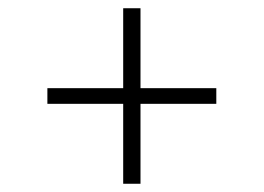

<svg xmlns="http://www.w3.org/2000/svg" viewBox="-20 -573 640 466"><path d="M279 -127V-321H95V-359H279V-553H321V-359H505V-321H321V-127Z"/></svg>

Font: Iosevka Curly XLtEx
Style: Regular
Weight: 200
Width: 7
Monospace: yes
Designer: Belleve Invis
Foundry: Belleve Invis
Version: Version 11.1.0; ttfautohint (v1.8.3)